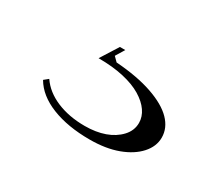

<svg xmlns="http://www.w3.org/2000/svg" viewBox="-55 -109 495 433"><g transform="rotate(30 192.0 107.5)"><path d="M202 215Q145 215 103.5 198.5Q62 182 44 151L55 142Q72 167 104 180.5Q136 194 177 194Q206 194 228.5 186Q251 178 265.5 162.5Q280 147 280 127Q280 111 270 96.5Q260 82 241 70.5Q222 59 193.5 52.5Q165 46 128 46L157 0H171L157 23L168 34Q224 38 263 51.5Q302 65 321.5 85Q341 105 341 130Q341 153 323.5 172.5Q306 192 275 203.5Q244 215 202 215Z"/></g></svg>

Font: Kalnia SemiExpanded Light
Style: Regular
Weight: 300
Width: 6
Designer: Frida Medrano
Foundry: Frida Medrano
Version: Version 1.105